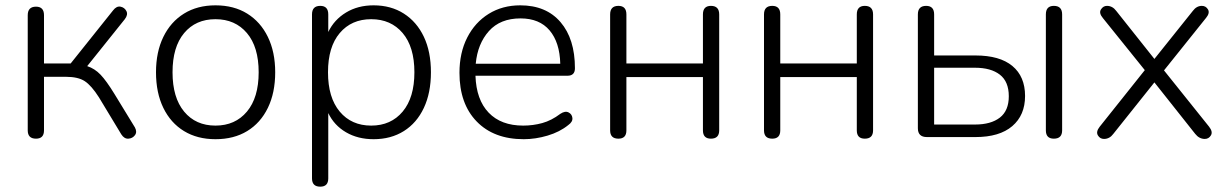

<svg xmlns="http://www.w3.org/2000/svg" viewBox="-20 -514 4610 720"><path d="M115 6Q84 6 84 -25V-457Q84 -489 115 -489Q145 -489 145 -457V-276H245L404 -475Q417 -492 432 -489Q447 -486 454 -472.5Q461 -459 448 -442L307 -266Q335 -257 357 -234Q379 -211 409 -162L486 -36Q495 -19 486 -7Q477 5 461.5 6Q446 7 435 -10L351 -149Q323 -193 298 -209.5Q273 -226 227 -226H145V-25Q145 6 115 6Z M788 8Q720 8 670 -22.5Q620 -53 592.5 -109.5Q565 -166 565 -243Q565 -319 592.5 -375.5Q620 -432 670 -463Q720 -494 788 -494Q857 -494 907 -463Q957 -432 984.5 -375.5Q1012 -319 1012 -243Q1012 -166 984.5 -109.5Q957 -53 907 -22.5Q857 8 788 8ZM788 -43Q862 -43 906 -95.5Q950 -148 950 -243Q950 -338 906 -390Q862 -442 788 -442Q714 -442 670.5 -390Q627 -338 627 -243Q627 -148 670.5 -95.5Q714 -43 788 -43Z M1181 186Q1150 186 1150 155V-460Q1150 -492 1181 -492Q1211 -492 1211 -460V-394Q1233 -440 1277.5 -467Q1322 -494 1381 -494Q1446 -494 1494.5 -463Q1543 -432 1569.5 -376Q1596 -320 1596 -243Q1596 -166 1569.5 -109.5Q1543 -53 1494.5 -22.5Q1446 8 1381 8Q1322 8 1277.5 -18Q1233 -44 1211 -90V155Q1211 186 1181 186ZM1372 -43Q1446 -43 1490 -95.5Q1534 -148 1534 -243Q1534 -338 1490 -390Q1446 -442 1372 -442Q1298 -442 1254 -390Q1210 -338 1210 -243Q1210 -148 1254 -95.5Q1298 -43 1372 -43Z M1944 8Q1832 8 1767.5 -58.5Q1703 -125 1703 -241Q1703 -316 1732 -373Q1761 -430 1812.5 -462Q1864 -494 1931 -494Q2028 -494 2082 -431Q2136 -368 2136 -258Q2136 -230 2108 -230H1763Q1766 -140 1812.5 -91.5Q1859 -43 1942 -43Q1979 -43 2013.5 -52.5Q2048 -62 2081 -87Q2099 -99 2112 -92.5Q2125 -86 2126.5 -71.5Q2128 -57 2111 -45Q2079 -19 2033.5 -5.5Q1988 8 1944 8ZM1932 -445Q1856 -445 1813.5 -397.5Q1771 -350 1764 -275H2081Q2079 -355 2041 -400Q2003 -445 1932 -445Z M2299 6Q2268 6 2268 -25V-460Q2268 -492 2299 -492Q2329 -492 2329 -460V-276H2616V-460Q2616 -492 2646 -492Q2677 -492 2677 -460V-25Q2677 6 2646 6Q2616 6 2616 -25V-225H2329V-25Q2329 6 2299 6Z M2876 6Q2845 6 2845 -25V-460Q2845 -492 2876 -492Q2906 -492 2906 -460V-276H3193V-460Q3193 -492 3223 -492Q3254 -492 3254 -460V-25Q3254 6 3223 6Q3193 6 3193 -25V-225H2906V-25Q2906 6 2876 6Z M3456 0Q3422 0 3422 -33V-460Q3422 -492 3453 -492Q3483 -492 3483 -460V-306H3638Q3729 -306 3776.5 -266.5Q3824 -227 3824 -154Q3824 -82 3776 -41Q3728 0 3638 0ZM3932 6Q3902 6 3902 -25V-460Q3902 -492 3932 -492Q3963 -492 3963 -460V-25Q3963 6 3932 6ZM3483 -47H3636Q3696 -47 3729.5 -73Q3763 -99 3763 -153Q3763 -208 3729.5 -234Q3696 -260 3636 -260H3483Z M4120 7Q4105 7 4097 -6.5Q4089 -20 4104 -39L4273 -251L4116 -446Q4100 -465 4108.5 -478.5Q4117 -492 4131 -492Q4152 -492 4166 -473L4309 -293L4453 -473Q4467 -492 4487 -492Q4502 -492 4510 -478.5Q4518 -465 4502 -446L4345 -250L4514 -39Q4529 -20 4521 -6.5Q4513 7 4498 7Q4477 7 4462 -12L4309 -205L4155 -12Q4141 7 4120 7Z"/></svg>

Font: Nunito Light
Style: Regular
Weight: 300
Designer: Vernon Adams
Foundry: Vernon Adams
Version: Version 3.601; ttfautohint (v1.8.2.53-6de2)